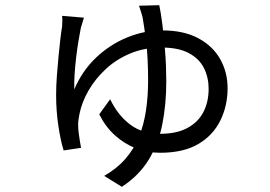

<svg xmlns="http://www.w3.org/2000/svg" viewBox="-20 -635 1040 739"><path d="M303 -567Q300 -558 297 -547Q294 -536 291 -527Q287 -507 282 -477Q277 -447 273 -413Q269 -379 267 -347Q265 -315 266 -291Q296 -362 349 -412.5Q402 -463 468.5 -490.5Q535 -518 604 -518Q687 -518 743 -488Q799 -458 827.5 -407.5Q856 -357 856 -295Q856 -228 828 -171Q800 -114 743 -80.5Q686 -47 596 -47Q548 -47 503.5 -64Q459 -81 422.5 -114Q386 -147 362 -195L404 -253Q433 -192 480.5 -156Q528 -120 596 -120Q660 -120 701.5 -142.5Q743 -165 763 -204Q783 -243 783 -293Q783 -337 765 -373Q747 -409 707 -430.5Q667 -452 602 -452Q536 -452 482 -429.5Q428 -407 387.5 -369.5Q347 -332 321 -287Q295 -242 286 -197Q284 -187 282 -174Q280 -161 281 -147Q281 -138 283 -122.5Q285 -107 287.5 -91.5Q290 -76 292 -66L225 -56Q213 -94 204.5 -151.5Q196 -209 196 -269Q196 -305 199 -344.5Q202 -384 205.5 -420.5Q209 -457 212.5 -486.5Q216 -516 219 -533Q220 -544 220 -555Q220 -566 219 -574ZM593 -615Q599 -587 605 -540.5Q611 -494 615.5 -437Q620 -380 620 -321Q620 -234 605 -158Q590 -82 552.5 -20.5Q515 41 449 84L381 42Q430 14 463 -24Q496 -62 515 -109Q534 -156 542 -210.5Q550 -265 550 -325Q550 -413 542.5 -473.5Q535 -534 529 -567Q526 -580 522 -591.5Q518 -603 515 -613Z"/></svg>

Font: Noto Sans TC
Style: Regular
Weight: 400
Designer: Ryoko NISHIZUKA  (kana, bopomofo & ideographs); Paul D. Hunt (Latin, Greek & Cyrillic); Sandoll Communications , Soo-you
Foundry: Adobe
Version: Version 2.004-H2;hotconv 1.0.118;makeotfexe 2.5.65603